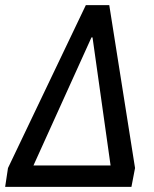

<svg xmlns="http://www.w3.org/2000/svg" viewBox="-32 -725 597 745"><path d="M-12 0 -1 -73 301 -705H392L492 -73L478 0ZM323 -580 82 -48 81 -83H415L402 -48L327 -580Z"/></svg>

Font: Nunito Sans 7pt Condensed SemiBold
Style: Italic
Weight: 600
Width: 3
Italic angle: -9°
Designer: Vernon Adams
Foundry: Vernon Adams
Version: Version 3.101;gftools[0.9.27]